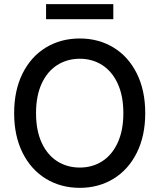

<svg xmlns="http://www.w3.org/2000/svg" viewBox="-20 -904 775 934"><path d="M368.2 9.8Q275.9 9.8 203.4 -34.4Q130.9 -78.6 89.8 -160.9Q48.8 -243.2 48.8 -353.5Q48.8 -464.4 89.8 -546.6Q130.9 -628.9 203.4 -672.9Q275.9 -716.8 368.2 -716.8Q459.5 -716.8 532 -672.9Q604.5 -628.9 645.5 -546.6Q686.5 -464.4 686.5 -353.5Q686.5 -243.2 645.5 -160.9Q604.5 -78.6 532 -34.4Q459.5 9.8 368.2 9.8ZM368.2 -618.2Q306.6 -618.2 258.3 -587.4Q210 -556.6 182.6 -497.1Q155.3 -437.5 155.3 -353.5Q155.3 -269.5 182.6 -210Q210 -150.4 258.3 -119.6Q306.6 -88.9 368.2 -88.9Q429.2 -88.9 477.3 -119.6Q525.4 -150.4 552.7 -210.2Q580.1 -270 580.1 -353.5Q580.1 -437.5 552.7 -497.1Q525.4 -556.6 477.3 -587.4Q429.2 -618.2 368.2 -618.2ZM531.2 -810.5H204.1V-883.8H531.2Z"/></svg>

Font: Pretendard Medium
Style: Regular
Weight: 500
Designer: Base glyphs from Inter by Rasmus Andersson; Hangeul glyphs from Noto Sans CJK(Source Han Sans) by Jang Soo-young and Kan
Foundry: Kil Hyung-jin
Version: Version 1.309